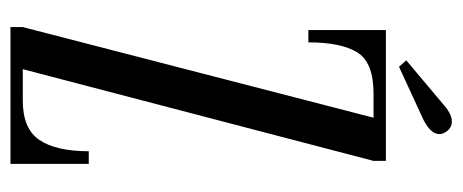

<svg xmlns="http://www.w3.org/2000/svg" viewBox="-272 -590 863 358"><g transform="rotate(90 159.0 -411.5)"><path d="M31 0V-23L200 -677H155Q97 -677 78.2 -646.8Q59.5 -616.5 59.5 -555.5H36.5V-700H280.5V-677L109.5 -23H168.5Q220.5 -23 241.5 -54Q262.5 -85 262.5 -146H286V0ZM105 -724.5 93 -738 178 -809.5Q194 -823 207 -823Q220.5 -823 227.5 -810Q230.5 -805.5 230.5 -799.5Q230.5 -790.5 221.8 -782.2Q213 -774 200.5 -768.5Z"/></g></svg>

Font: Imbue 50pt
Style: Regular
Weight: 400
Designer: Tyler Finck
Foundry: Etcetera Type Company
Version: Version 1.102; ttfautohint (v1.8.3)